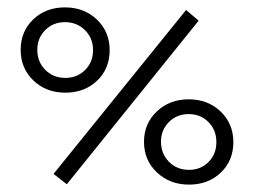

<svg xmlns="http://www.w3.org/2000/svg" viewBox="-20 -493 688 520"><path d="M36 -358Q36 -408 70 -440.5Q104 -473 156 -473Q208 -473 242.5 -440Q277 -407 277 -357Q277 -307 243 -274.5Q209 -242 157 -242Q105 -242 70.5 -275Q36 -308 36 -358ZM125 -22 484 -466 518 -437 161 6ZM232 -357Q232 -390 210 -411.5Q188 -433 156 -433Q124 -433 102.5 -411.5Q81 -390 81 -358Q81 -326 102.5 -304Q124 -282 157 -282Q189 -282 210.5 -303.5Q232 -325 232 -357ZM370 -109Q370 -158 404.5 -191Q439 -224 491 -224Q543 -224 577.5 -191Q612 -158 612 -108Q612 -58 578 -25.5Q544 7 492 7Q440 7 405 -26Q370 -59 370 -109ZM566 -108Q566 -141 544.5 -162.5Q523 -184 491 -184Q459 -184 437.5 -162.5Q416 -141 416 -109Q416 -77 437.5 -55Q459 -33 492 -33Q524 -33 545 -54.5Q566 -76 566 -108Z"/></svg>

Font: Ysabeau SC
Style: Regular
Weight: 400
Designer: Christian Thalmann (Catharsis Fonts)
Version: Version 0.003